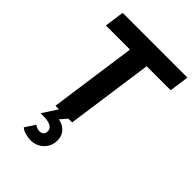

<svg xmlns="http://www.w3.org/2000/svg" viewBox="-273 -810 1182 1182"><g transform="rotate(45 318.0 -219.0)"><path d="M184 0 264 -569H54L72 -697H636L618 -569H409L329 0ZM223 259Q209 259 184.5 253.5Q160 248 140 232L183 166Q193 173 204 177Q215 181 224 181Q241 181 251.5 172Q262 163 262 146Q262 129 252.5 119Q243 109 227.5 104Q212 99 192.5 98Q173 97 152 97L223 -12L306 -11L258 44Q284 49 303 62Q322 75 333 94.5Q344 114 344 142Q344 193 309.5 226Q275 259 223 259Z"/></g></svg>

Font: Hanken Grotesk ExtraBold
Style: Italic
Weight: 800
Italic angle: -8°
Designer: Alfredo Marco Pradil
Foundry: Hanken Design Co.
Version: Version 3.013